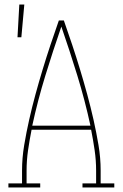

<svg xmlns="http://www.w3.org/2000/svg" viewBox="-20 -825 540 845"><path d="M17 0V-18H77V-74Q77 -130 86.5 -186.5Q96 -243 108.5 -298.5Q121 -354 136 -409Q151 -464 167.5 -518.5Q184 -573 202 -627Q220 -681 239 -735H261Q280 -681 298 -627Q316 -573 332.5 -518.5Q349 -464 364 -409Q379 -354 391.5 -298.5Q404 -243 413.5 -186.5Q423 -130 423 -74V-18H483V0H343V-18H403V-74Q403 -119 396.5 -164Q390 -209 381 -254H119Q110 -209 103.5 -164Q97 -119 97 -74V-18H157V0ZM378 -272Q354 -383 320.5 -492Q287 -601 250 -708Q213 -601 179.5 -492Q146 -383 122 -272ZM57 -661 65 -805H87L74 -661Z"/></svg>

Font: Iosevka Curly Slab Thin
Style: Regular
Weight: 100
Monospace: yes
Designer: Belleve Invis
Foundry: Belleve Invis
Version: Version 22.1.2; ttfautohint (v1.8.4)